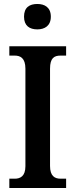

<svg xmlns="http://www.w3.org/2000/svg" viewBox="-20 -947 379 967"><path d="M168 -799C205 -799 236 -817 236 -863C236 -910 205 -927 168 -927C129 -927 101 -910 101 -863C101 -817 129 -799 168 -799ZM27 0H313V-47H285C255 -47 232 -61 232 -111V-601C232 -655 253 -667 285 -667H313V-714H27V-667H54C82 -667 108 -655 108 -601V-110C108 -59 82 -47 54 -47H27Z"/></svg>

Font: Noto Serif Sinhala Condensed SemiBold
Style: Regular
Weight: 600
Width: 3
Designer: Jelle Bosma - Monotype Design Team
Foundry: Monotype Imaging Inc.
Version: Version 2.007